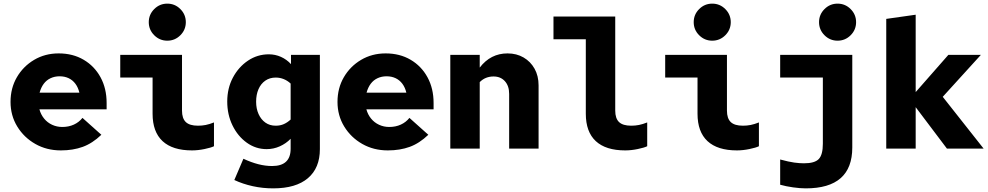

<svg xmlns="http://www.w3.org/2000/svg" viewBox="-20 -818 5440 1057"><path d="M315 10Q237 10 174.5 -25.5Q112 -61 75 -121.5Q38 -182 38 -257Q38 -333 73 -393Q108 -453 168 -488.5Q228 -524 303 -524Q381 -524 440.5 -489Q500 -454 533.5 -392.5Q567 -331 567 -251V-216H197Q205 -187 223 -165Q241 -143 267 -131Q293 -119 323 -119Q358 -119 386.5 -132Q415 -145 434 -169L538 -76Q489 -29 435.5 -9.5Q382 10 315 10ZM198 -308H417Q410 -337 395 -357Q380 -377 358 -387.5Q336 -398 308 -398Q281 -398 258.5 -387.5Q236 -377 221 -357Q206 -337 198 -308Z M901 -594Q859 -594 829 -624Q799 -654 799 -696Q799 -738 829 -768Q859 -798 901 -798Q943 -798 973 -768Q1003 -738 1003 -696Q1003 -654 973 -624Q943 -594 901 -594ZM1037 10Q930 10 875 -41Q820 -92 820 -192V-391H642V-516H982V-209Q982 -166 1003 -146Q1024 -126 1070 -126Q1092 -126 1112.5 -130Q1133 -134 1158 -144V-13Q1142 -5 1106 2.5Q1070 10 1037 10Z M1484 219Q1426 219 1371.5 207Q1317 195 1270 173L1320 56Q1363 76 1402 86Q1441 96 1478 96Q1580 96 1580 1V-54Q1555 -28 1520.5 -12.5Q1486 3 1448 3Q1388 3 1338.5 -32.5Q1289 -68 1260 -127.5Q1231 -187 1231 -259Q1231 -332 1262 -390.5Q1293 -449 1345 -484Q1397 -519 1460 -519Q1495 -519 1526.5 -505Q1558 -491 1582 -465V-516H1741V3Q1741 107 1675 163Q1609 219 1484 219ZM1498 -126Q1523 -126 1543 -135Q1563 -144 1580 -160V-358Q1563 -374 1542 -382.5Q1521 -391 1498 -391Q1465 -391 1440.5 -374Q1416 -357 1403 -327Q1390 -297 1390 -258Q1390 -220 1403.5 -190Q1417 -160 1441 -143Q1465 -126 1498 -126Z M2115 10Q2037 10 1974.5 -25.5Q1912 -61 1875 -121.5Q1838 -182 1838 -257Q1838 -333 1873 -393Q1908 -453 1968 -488.5Q2028 -524 2103 -524Q2181 -524 2240.5 -489Q2300 -454 2333.5 -392.5Q2367 -331 2367 -251V-216H1997Q2005 -187 2023 -165Q2041 -143 2067 -131Q2093 -119 2123 -119Q2158 -119 2186.5 -132Q2215 -145 2234 -169L2338 -76Q2289 -29 2235.5 -9.5Q2182 10 2115 10ZM1998 -308H2217Q2210 -337 2195 -357Q2180 -377 2158 -387.5Q2136 -398 2108 -398Q2081 -398 2058.5 -387.5Q2036 -377 2021 -357Q2006 -337 1998 -308Z M2459 0V-516H2621V-446Q2681 -524 2774 -524Q2824 -524 2862.5 -501.5Q2901 -479 2923 -439.5Q2945 -400 2945 -348V0H2783V-301Q2783 -345 2759.5 -371Q2736 -397 2697 -397Q2675 -397 2656 -389.5Q2637 -382 2621 -366V0Z M3422 10Q3315 10 3260 -41Q3205 -92 3205 -192V-602H3027V-727H3367V-209Q3367 -166 3388 -146Q3409 -126 3455 -126Q3477 -126 3497.5 -130Q3518 -134 3543 -144V-13Q3527 -5 3491 2.5Q3455 10 3422 10Z M3901 -594Q3859 -594 3829 -624Q3799 -654 3799 -696Q3799 -738 3829 -768Q3859 -798 3901 -798Q3943 -798 3973 -768Q4003 -738 4003 -696Q4003 -654 3973 -624Q3943 -594 3901 -594ZM4037 10Q3930 10 3875 -41Q3820 -92 3820 -192V-391H3642V-516H3982V-209Q3982 -166 4003 -146Q4024 -126 4070 -126Q4092 -126 4112.5 -130Q4133 -134 4158 -144V-13Q4142 -5 4106 2.5Q4070 10 4037 10Z M4591 -594Q4549 -594 4519 -624Q4489 -654 4489 -696Q4489 -738 4519 -768Q4549 -798 4591 -798Q4633 -798 4663 -768Q4693 -738 4693 -696Q4693 -654 4663 -624Q4633 -594 4591 -594ZM4416 219Q4385 219 4346 213.5Q4307 208 4275 199V60Q4323 73 4352.5 77Q4382 81 4406 81Q4465 81 4487.5 57.5Q4510 34 4510 -27V-391H4275V-516H4672V-6Q4672 219 4416 219Z M4859 0V-714L5021 -737V-311L5201 -516H5380L5170 -285L5395 0H5193L5021 -228V0Z"/></svg>

Font: Red Hat Mono VF Light
Style: Regular
Weight: 300
Monospace: yes
Designer: Pentagram, MCKL
Foundry: Pentagram, MCKL
Version: Version 1.023